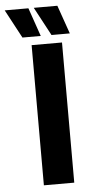

<svg xmlns="http://www.w3.org/2000/svg" viewBox="-123 -840 401 872"><g transform="rotate(-5 77.0 -403.5)"><path d="M179.5 0H41V-639H179.5ZM41 -807 86 -677H2.5L-67 -807ZM173 -807 218.5 -677H135L66 -806V-807Z"/></g></svg>

Font: Anek Latin Condensed
Style: Bold
Weight: 700
Width: 3
Designer: Yesha Goshar
Foundry: Ek Type
Version: Version 1.003